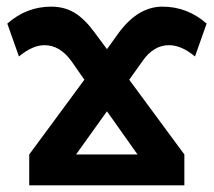

<svg xmlns="http://www.w3.org/2000/svg" viewBox="-20 -558 644 578"><path d="M265 -460 302 -410 338 -460Q396 -538 469 -538Q544 -538 602 -487L567 -388Q526 -422 489 -422Q442 -422 409 -374L369 -318L535 -93V0H68V-93L234 -318L195 -374Q160 -422 114 -422Q78 -422 37 -388L2 -487Q60 -538 134 -538Q174 -538 204.5 -519.5Q235 -501 265 -460ZM394 -93 302 -223 209 -93Z"/></svg>

Font: Libra Sans
Style: Bold
Weight: 700
Foundry: Context Ltd
Version: Version 1.000